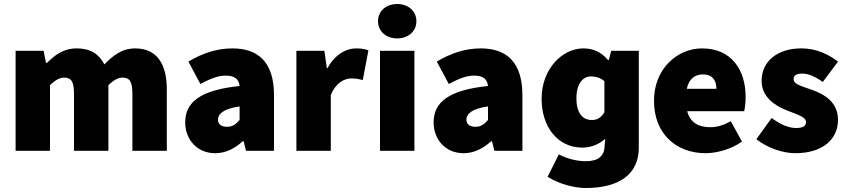

<svg xmlns="http://www.w3.org/2000/svg" viewBox="-20 -754 4236 960"><path d="M58 0H230V-328C256 -354 280 -366 300 -366C334 -366 350 -350 350 -286V0H522V-328C548 -354 572 -366 592 -366C626 -366 642 -350 642 -286V0H814V-308C814 -432 766 -512 656 -512C588 -512 543 -474 502 -432C475 -484 432 -512 364 -512C296 -512 254 -478 214 -439H210L198 -500H58Z M1056 12C1110 12 1154 -12 1194 -48H1198L1210 0H1350V-278C1350 -442 1272 -512 1142 -512C1064 -512 992 -488 922 -446L982 -334C1034 -362 1072 -376 1108 -376C1152 -376 1174 -360 1178 -324C986 -304 906 -246 906 -142C906 -60 962 12 1056 12ZM1116 -120C1086 -120 1070 -133 1070 -156C1070 -184 1096 -210 1178 -222V-154C1160 -134 1144 -120 1116 -120Z M1462 0H1634V-278C1658 -340 1702 -362 1738 -362C1760 -362 1776 -358 1794 -354L1822 -502C1808 -508 1791 -512 1760 -512C1711 -512 1655 -482 1618 -414H1614L1602 -500H1462Z M1880 0H2052V-500H1880ZM1966 -562C2022 -562 2062 -598 2062 -648C2062 -698 2022 -734 1966 -734C1910 -734 1870 -698 1870 -648C1870 -598 1910 -562 1966 -562Z M2298 12C2352 12 2396 -12 2436 -48H2440L2452 0H2592V-278C2592 -442 2514 -512 2384 -512C2306 -512 2234 -488 2164 -446L2224 -334C2276 -362 2314 -376 2350 -376C2394 -376 2416 -360 2420 -324C2228 -304 2148 -246 2148 -142C2148 -60 2204 12 2298 12ZM2358 -120C2328 -120 2312 -133 2312 -156C2312 -184 2338 -210 2420 -222V-154C2402 -134 2386 -120 2358 -120Z M2908 186C3078 186 3174 116 3174 -16V-500H3036L3024 -454H3020C2984 -496 2944 -512 2896 -512C2794 -512 2688 -412 2688 -260C2688 -120 2768 -16 2892 -16C2934 -16 2975 -32 3006 -60L3002 -10C2996 25 2974 52 2908 52C2870 52 2820 42 2774 18L2718 130C2778 168 2856 186 2908 186ZM2938 -154C2892 -154 2862 -191 2862 -262C2862 -337 2896 -372 2934 -372C2956 -372 2982 -366 3002 -348V-192C2982 -162 2964 -154 2938 -154Z M3508 12C3564 12 3636 -8 3690 -46L3634 -148C3598 -128 3566 -118 3532 -118C3476 -118 3432 -138 3416 -198H3701C3704 -210 3708 -240 3708 -270C3708 -404 3638 -512 3490 -512C3368 -512 3250 -412 3250 -250C3250 -84 3362 12 3508 12ZM3414 -310C3424 -360 3456 -382 3494 -382C3546 -382 3562 -348 3562 -310Z M3956 12C4096 12 4170 -60 4170 -154C4170 -244 4102 -282 4042 -304C3992 -322 3948 -332 3948 -358C3948 -378 3963 -386 3992 -386C4023 -386 4058 -370 4094 -344L4170 -446C4126 -479 4068 -512 3986 -512C3868 -512 3788 -448 3788 -350C3788 -268 3856 -225 3914 -202C3964 -182 4010 -170 4010 -144C4010 -124 3996 -114 3960 -114C3925 -114 3884 -130 3838 -164L3762 -58C3814 -16 3892 12 3956 12Z"/></svg>

Font: Giro Sans Black
Style: Regular
Weight: 900
Designer: Paul D. Hunt
Foundry: Adobe Systems Incorporated
Version: Version 1.000;PS 1.0;hotconv 1.0.88;makeotf.lib2.5.647800